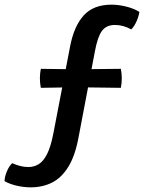

<svg xmlns="http://www.w3.org/2000/svg" viewBox="-70 -664 630 823"><path d="M254 -367 448 -369Q452 -348 452 -328.5Q452 -307.5 448 -287.5L253.5 -290L105 -287.5Q103 -297.5 102 -308Q101 -318.5 101 -328.5Q101 -338.5 102 -348.8Q103 -359 105 -369ZM230.5 -465Q247 -551.5 288.8 -597.8Q330.5 -644 408 -644Q437.5 -644 470.2 -636Q503 -628 527.5 -613Q525 -594.5 515.2 -572.5Q505.5 -550.5 492.5 -538Q458 -557 423 -557Q386 -557 367.2 -531.8Q348.5 -506.5 337 -445L267 -77Q252.5 2.5 223.5 50Q194.5 97.5 153.8 118.2Q113 139 62 139Q32.5 139 2.5 132.2Q-27.5 125.5 -50.5 112.5Q-50 92.5 -40.2 69.8Q-30.5 47 -17.5 35.5Q-2.5 42.5 15.2 47.2Q33 52 52 52Q76 52 96.2 39.5Q116.5 27 132.2 -4.5Q148 -36 159 -93.5Z"/></svg>

Font: Signika Negative Medium
Style: Regular
Weight: 500
Designer: Anna Giedry
Foundry: Anna Giedry
Version: Version 2.001